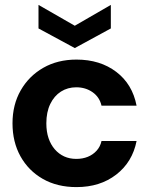

<svg xmlns="http://www.w3.org/2000/svg" viewBox="-20 -751 608 783"><path d="M292 12Q213 12 154.5 -21.5Q96 -55 63.5 -113.5Q31 -172 31 -248Q31 -324 64.5 -382.5Q98 -441 156.5 -474.5Q215 -508 292 -508Q388 -508 454 -458Q520 -408 537 -320H394Q386 -355 357.5 -375Q329 -395 291 -395Q256 -395 228.5 -377.5Q201 -360 185 -327Q169 -294 169 -248Q169 -214 178 -187.5Q187 -161 203.5 -142Q220 -123 242 -113Q264 -103 291 -103Q317 -103 338 -111.5Q359 -120 374 -136.5Q389 -153 394 -176H537Q520 -90 454 -39Q388 12 292 12ZM285 -555 137 -635V-731L285 -646L432 -731V-635Z"/></svg>

Font: DM Sans 36pt
Style: Bold
Weight: 700
Version: Version 4.004;gftools[0.9.30]